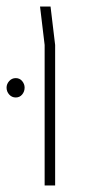

<svg xmlns="http://www.w3.org/2000/svg" viewBox="-47 -565 268 585"><path d="M89 0V-428L75 -545H107L121 -428V0ZM1 -327Q13 -327 20.5 -318Q28 -309 28 -298Q28 -286 20.5 -277Q13 -268 1 -268Q-11 -268 -19 -277Q-27 -286 -27 -298Q-27 -309 -19 -318Q-11 -327 1 -327Z"/></svg>

Font: Assistant ExtraLight
Style: Regular
Weight: 200
Designer: Hebrew By Ben Nathan, Latin by Paul Hunt
Version: Version 3.000